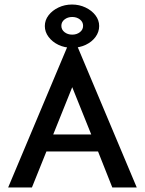

<svg xmlns="http://www.w3.org/2000/svg" viewBox="-20 -828 640 848"><path d="M476 0 413 -159H185L121 0H16L281 -630H319L584 0ZM299 -443 215 -234H383ZM298 -617Q265 -617 238 -630Q211 -643 194.5 -665Q178 -687 178 -713Q178 -739 194.5 -760.5Q211 -782 238.5 -795Q266 -808 298 -808Q330 -808 357.5 -795Q385 -782 401.5 -760.5Q418 -739 418 -713Q418 -687 402 -665Q386 -643 358.5 -630Q331 -617 298 -617ZM299 -675Q319 -675 333 -686Q347 -697 347 -714Q347 -731 333 -742Q319 -753 299 -753Q279 -753 265 -742Q251 -731 251 -714Q251 -697 265 -686Q279 -675 299 -675Z"/></svg>

Font: Inconsolata Expanded SemiBold
Style: Regular
Weight: 600
Width: 7
Monospace: yes
Designer: Raph Levien, Cyreal, Brenton Simpson
Foundry: Raph Levien, Cyreal, Google
Version: Version 3.001; ttfautohint (v1.8.2.53-6de2)